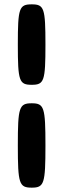

<svg xmlns="http://www.w3.org/2000/svg" viewBox="-20 -731 291 883"><path d="M126 132C183 132 189 114 189 -62C189 -238 183 -256 126 -256C68 -256 62 -238 62 -62C62 114 68 132 126 132ZM189 -526C189 -694 183 -711 126 -711C68 -711 62 -694 62 -526C62 -358 68 -341 126 -341C183 -341 189 -358 189 -526Z"/></svg>

Font: Asimov Print
Style: A
Weight: 500
Designer: Google
Version: Version 2.000980: 2014